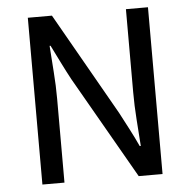

<svg xmlns="http://www.w3.org/2000/svg" viewBox="-50 -725 768 775"><g transform="rotate(-5 334.0 -338.0)"><path d="M90.8 0V-675.8H188.5L424.3 -261.2Q442.4 -227.1 460.9 -191.4Q479.5 -155.8 495.6 -120.6H500Q496.6 -171.9 492.4 -228.5Q488.3 -285.2 488.3 -338.9V-675.8H577.6V0H481L244.1 -413.6Q225.6 -447.8 207.8 -483.9Q189.9 -520 172.4 -555.2H168.5Q171.9 -503.4 176 -448.5Q180.2 -393.6 180.2 -339.8V0Z"/></g></svg>

Font: Akatab Medium
Style: Regular
Weight: 500
Designer: SIL Global
Foundry: SIL Global
Version: Version 4.100